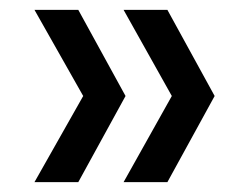

<svg xmlns="http://www.w3.org/2000/svg" viewBox="-20 -490 501 390"><path d="M50 -120C50 -120 139 -120 139 -120C139 -120 235 -295 235 -295C235 -295 139 -470 139 -470C139 -470 50 -470 50 -470C50 -470 149 -295 149 -295C149 -295 50 -120 50 -120ZM231 -120C231 -120 320 -120 320 -120C320 -120 416 -295 416 -295C416 -295 320 -470 320 -470C320 -470 231 -470 231 -470C231 -470 329 -295 329 -295C329 -295 231 -120 231 -120Z"/></svg>

Font: Girnar Poppins
Style: Regular
Weight: 500
Designer: Ninad Kale (Devanagari), Jonny Pinhorn (Latin)
Foundry: Indian Type Foundry
Version: ""